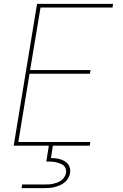

<svg xmlns="http://www.w3.org/2000/svg" viewBox="-20 -755 640 995"><path d="M51 0 172 -735H566L563 -716H190L136 -392H449L446 -373H133L75 -19H448L445 0ZM92 220 95 201H210Q221 201 232.5 200.5Q244 200 255 197.5Q266 195 277 191Q288 187 297.5 180Q307 173 313.5 163Q320 153 322 142Q324 131 321 120.5Q318 110 310.5 103.5Q303 97 293 93Q283 89 273 86.5Q263 84 252 83Q241 82 230 82H220L233 0H254L244 64Q256 64 268.5 65.5Q281 67 292.5 70.5Q304 74 314.5 80Q325 86 332.5 95.5Q340 105 342.5 117Q345 129 343 142Q341 155 333.5 168Q326 181 314.5 190.5Q303 200 289.5 205.5Q276 211 262.5 214.5Q249 218 235 219Q221 220 207 220Z"/></svg>

Font: Iosevka SS04 Th Ex Obl
Style: Regular
Weight: 100
Width: 7
Italic angle: -9°
Monospace: yes
Designer: Belleve Invis
Foundry: Belleve Invis
Version: Version 19.0.0; ttfautohint (v1.8.4)